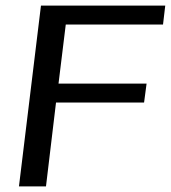

<svg xmlns="http://www.w3.org/2000/svg" viewBox="-20 -669 613 689"><path d="M565 -581 573 -649H127L48 0H145L181 -301H497L506 -369H190L216 -581Z"/></svg>

Font: Gamestation Display
Style: Italic
Weight: 400
Designer: Jonas Hecksher
Foundry: Jonas Hecksher, Playtypeª, e-types AS
Version: Version 1.003